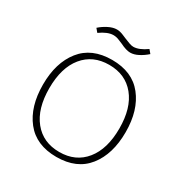

<svg xmlns="http://www.w3.org/2000/svg" viewBox="-151 -743 829 869"><g transform="rotate(30 263.0 -308.5)"><path d="M263 -582Q259 -583 243.5 -590Q228 -597 212 -597Q182 -597 143 -569L128 -587Q147 -604 170 -615.5Q193 -627 213 -627Q229 -627 247.5 -619Q266 -611 269 -610Q281 -605 293.5 -600.5Q306 -596 315 -596Q345 -596 384 -624L399 -606Q380 -589 358 -577.5Q336 -566 316 -566Q295 -566 263 -582ZM47 -244Q47 -358 102 -427.5Q157 -497 263 -497Q369 -497 424 -427.5Q479 -358 479 -244Q479 -129 424 -59.5Q369 10 263 10Q157 10 102 -59.5Q47 -129 47 -244ZM446 -244Q446 -351 397 -411Q348 -471 263 -471Q178 -471 129 -411Q80 -351 80 -244Q80 -137 129 -76.5Q178 -16 263 -16Q348 -16 397 -76.5Q446 -137 446 -244Z"/></g></svg>

Font: Maitree ExtraLight
Style: Regular
Weight: 275
Designer: CadsonDemak Team
Foundry: CadsonDemak
Version: Version 1.003